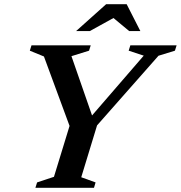

<svg xmlns="http://www.w3.org/2000/svg" viewBox="-20 -891 858 911"><path d="M662 -627 590.5 -650.5 598.5 -676H818L810 -650.5L732 -626.5L440.5 -296L365.5 -50L433.5 -25.5L426 0H148L156 -25.5L236 -52L310 -293.5L188.5 -623L121.5 -650.5L129.5 -676H410.5L402.5 -650.5L319 -624.5L424.5 -321H397.5ZM341 -743.5 483.5 -871H581L646 -743.5H593L510 -812.5H531L406 -743.5Z"/></svg>

Font: Newsreader 16pt 16pt SemiBold
Style: Italic
Weight: 600
Italic angle: -17°
Version: Version 1.003